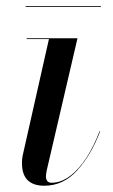

<svg xmlns="http://www.w3.org/2000/svg" viewBox="-20 -582 360 612"><path d="M121 10Q86 10 68 -7.8Q50 -25.5 50 -63Q50 -67 50.5 -73.8Q51 -80.5 52 -85L136 -457.5H65V-460H227L128.5 -37Q127.5 -32 127 -27.2Q126.5 -22.5 126.5 -18.5Q126.5 -10.5 130.8 -5Q135 0.5 144.5 0.5Q174.5 0.5 203 -20.8Q231.5 -42 255.5 -79.2Q279.5 -116.5 297.5 -164L299 -163Q270.5 -88 226.2 -39Q182 10 121 10ZM61.5 -560V-562.5H301.5V-560Z"/></svg>

Font: Bodoni Moda 72pt
Style: Italic
Weight: 400
Italic angle: -13°
Designer: Owen Earl
Foundry: indestructible type
Version: Version 2.005